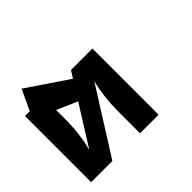

<svg xmlns="http://www.w3.org/2000/svg" viewBox="-141 -871 1089 1089"><g transform="rotate(-45 403.0 -327.0)"><path d="M38 0V-531H187V-360Q187 -239 160 -137L407 -531H579V0H430V-169Q430 -294 456 -393L208 0ZM56 -488 134 -654 408 -469 353 -357Z"/></g></svg>

Font: Fix15 Mono
Style: Bold
Weight: 700
Designer: Carrois Corporate & Edenspiekermann AG
Foundry: Carrois Corporate GbR & Edenspiekermann AG
Version: Version 3.206